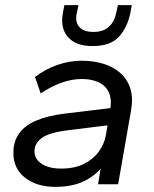

<svg xmlns="http://www.w3.org/2000/svg" viewBox="-20 -716 600 746"><path d="M194 10Q124 10 78 -25Q32 -60 32 -122Q32 -167 54.5 -198Q77 -229 122 -248Q167 -267 235 -275L409 -296Q413 -323 407.5 -344Q402 -365 387.5 -379.5Q373 -394 350 -401.5Q327 -409 297 -409Q260 -409 220 -395Q180 -381 138 -353L116 -417Q159 -449 205 -464.5Q251 -480 298 -480Q344 -480 382.5 -468Q421 -456 448 -432Q475 -408 486.5 -371.5Q498 -335 489 -286L439 0H361L371 -61Q344 -29 301 -9.5Q258 10 194 10ZM218 -61Q269 -61 305.5 -79Q342 -97 363.5 -126.5Q385 -156 391 -189L398 -229L245 -210Q171 -201 142.5 -180Q114 -159 114 -128Q114 -98 142 -79.5Q170 -61 218 -61ZM339 -537Q275 -537 244.5 -571.5Q214 -606 224 -663L230 -696H285L278 -663Q271 -632 287.5 -612Q304 -592 343 -592Q381 -592 402.5 -611.5Q424 -631 431 -663L438 -696H492L486 -663Q474 -608 441.5 -572.5Q409 -537 339 -537Z"/></svg>

Font: Gantari
Style: Italic
Weight: 400
Italic angle: -10°
Designer: Anugrah Pasau
Foundry: Lafontype
Version: Version 1.000; ttfautohint (v1.8.3)